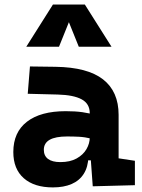

<svg xmlns="http://www.w3.org/2000/svg" viewBox="-20 -815 626 845"><path d="M388.2 4.9 377 -148.4 375 -215.8V-316.9Q375 -358.4 339.6 -377.7Q304.2 -397 234.4 -398.9L102.1 -402.3L111.8 -522.5L224.6 -521Q365.2 -519 433.6 -465.6Q502 -412.1 502 -309.6V-118.2L573.7 -107.4V0ZM212.9 9.8Q130.4 9.8 84.5 -30.8Q38.6 -71.3 38.6 -146Q38.6 -232.9 98.6 -279.3Q158.7 -325.7 269 -325.7Q311.5 -325.7 342.5 -321.3Q373.5 -316.9 405.3 -307.6L383.8 -204.6Q352.5 -211.9 327.6 -213.1Q302.7 -214.4 275.4 -214.4Q172.9 -214.4 172.9 -155.8Q172.9 -129.4 191.4 -115.5Q210 -101.6 245.6 -101.6Q288.6 -101.6 317.4 -117.7Q346.2 -133.8 360.6 -158.7Q375 -183.6 375 -210V-242.2L393.6 -109.4H352.1L369.1 -125Q367.7 -80.1 348.6 -50Q329.6 -20 295.2 -5.1Q260.7 9.8 212.9 9.8ZM95.7 -609.4 212.9 -794.9H353.5L470.7 -609.4H326.7L278.3 -729.5H288.1L239.7 -609.4Z"/></svg>

Font: Cascadia Mono PL
Style: Regular
Weight: 400
Monospace: yes
Designer: Aaron Bell
Foundry: Saja Typeworks
Version: Version 2102.003